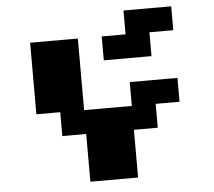

<svg xmlns="http://www.w3.org/2000/svg" viewBox="-58 -939 1116 1002"><g transform="rotate(-5 500.0 -437.5)"><path d="M625 -875H875V-750H750V-625H500V-750H625ZM125 -750H375V-375H625V-500H875V-375H750V-250H625V0H375V-250H250V-375H125Z"/></g></svg>

Font: Dogica
Style: Bold
Weight: 700
Monospace: yes
Designer: Roberto Mocci
Version: Version 001.000